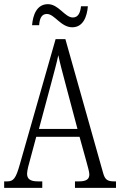

<svg xmlns="http://www.w3.org/2000/svg" viewBox="-20 -902 577 922"><path d="M327 -771C379 -771 398 -822 402 -872H369C366 -844 357 -818 330 -818C291 -818 262 -882 210 -882C156 -882 138 -829 134 -781H168C170 -810 178 -835 205 -835C242 -835 272 -771 327 -771ZM0 0H183V-31H162C122 -31 110 -45 110 -68C110 -84 119 -116 125 -137L154 -245H362L395 -126C401 -103 409 -77 409 -65C409 -43 397 -31 359 -31H340V0H537V-31H529C496 -31 484 -39 475 -72L294 -714H247L75 -112C56 -45 45 -31 14 -31H0ZM167 -283 225 -499C239 -552 253 -602 260 -637C267 -602 280 -554 298 -486L352 -283Z"/></svg>

Font: Noto Serif Hebrew ExtraCondensed Light
Style: Regular
Weight: 300
Width: 2
Designer: Monotype Design Team
Foundry: Monotype Imaging Inc.
Version: Version 2.004